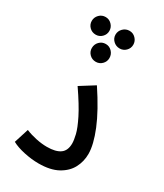

<svg xmlns="http://www.w3.org/2000/svg" viewBox="-202 -888 832 973"><g transform="rotate(30 214.0 -401.5)"><path d="M35 -30 62 -115Q91 -103 124.5 -96Q158 -89 188 -89Q239 -89 265 -107.5Q291 -126 291 -168Q291 -187 283.5 -218.5Q276 -250 250 -302Q224 -354 169 -434L252 -486Q323 -379 356 -298Q389 -217 389 -163Q389 -119 369 -81Q349 -43 305.5 -19Q262 5 193 5Q153 5 108.5 -4.5Q64 -14 35 -30ZM118 -705Q96 -705 81 -720Q66 -735 66 -756Q66 -777 81 -792.5Q96 -808 118 -808Q139 -808 154 -792.5Q169 -777 169 -756Q169 -735 154 -720Q139 -705 118 -705ZM258 -705Q236 -705 220.5 -720Q205 -735 205 -756Q205 -777 220.5 -792.5Q236 -808 258 -808Q279 -808 294 -792.5Q309 -777 309 -756Q309 -735 294 -720Q279 -705 258 -705ZM187 -586Q165 -586 150 -601Q135 -616 135 -637Q135 -659 150 -674.5Q165 -690 187 -690Q208 -690 223 -674.5Q238 -659 238 -637Q238 -616 223 -601Q208 -586 187 -586Z"/></g></svg>

Font: Noto Sans Arabic UI Cn Md
Style: Regular
Weight: 500
Width: 3
Designer: Monotype Design Team, Nadine Chahine and Nizar Qandah
Foundry: Monotype Imaging Inc.
Version: Version 2.010; ttfautohint (v1.8.4.7-5d5b)